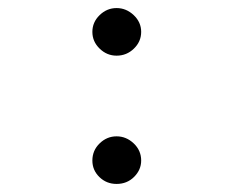

<svg xmlns="http://www.w3.org/2000/svg" viewBox="-20 -445 603 476"><path d="M269 -307Q245 -307 227 -324.5Q209 -342 209 -366Q209 -390 227 -407.5Q245 -425 269 -425Q293 -425 311.5 -407.5Q330 -390 330 -366Q330 -342 312 -324.5Q294 -307 269 -307ZM269 11Q244 11 226.5 -6Q209 -23 209 -47Q209 -72 227 -89.5Q245 -107 269 -107Q293 -107 311.5 -89.5Q330 -72 330 -47Q330 -24 312.5 -6.5Q295 11 269 11Z"/></svg>

Font: Inconsolata SemiExpanded
Style: Regular
Weight: 400
Width: 6
Monospace: yes
Designer: Raph Levien, Cyreal, Brenton Simpson
Foundry: Raph Levien, Cyreal, Google
Version: Version 3.100; ttfautohint (v1.8.4.7-5d5b)